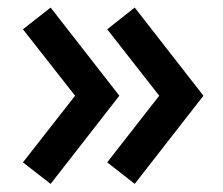

<svg xmlns="http://www.w3.org/2000/svg" viewBox="-20 -500 575 495"><path d="M110.5 -25.9 39.1 -81.4 173.6 -253.2 39.1 -424.5 110.5 -480.5 287.7 -253.2ZM327.3 -25.9 256.4 -81.4 390.5 -253.2 256.4 -424.5 327.3 -480.5 504.5 -253.2Z"/></svg>

Font: Spartan
Style: Bold
Weight: 700
Designer: Matt Bailey, Mirko Velimirovic
Foundry: Matt Bailey
Version: Version 1.005